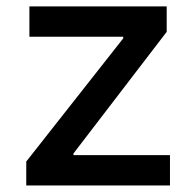

<svg xmlns="http://www.w3.org/2000/svg" viewBox="-20 -565 591 585"><path d="M60 0V-72.8L355.5 -448.2V-453.1H69.6V-545.5H487.9V-468L203.8 -97.3V-92.3H497.9V0Z"/></svg>

Font: Inter Zeller Medium
Style: Regular
Weight: 500
Designer: Rasmus Andersson; Joe Bland
Foundry: zeller
Version: Version 3.015;git-dec3a8cb1